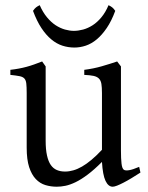

<svg xmlns="http://www.w3.org/2000/svg" viewBox="-20 -706 570 741"><path d="M522 -40Q503.9 -28.3 487.3 -18.3Q470.7 -8.3 456.5 -1Q442.4 6.3 431.6 10.5Q420.9 14.6 415 14.6Q397.9 14.6 387.2 -8.1Q376.5 -30.8 373.5 -81.1Q343.3 -50.8 318.1 -32Q293 -13.2 271.7 -2.9Q250.5 7.3 232.7 11Q214.8 14.6 199.2 14.6Q176.3 14.6 155.3 8.3Q134.3 2 118.2 -14.9Q102.1 -31.7 92.5 -61Q83 -90.3 83 -136.2V-347.2Q83 -370.6 81.5 -383.5Q80.1 -396.5 74 -403.1Q67.9 -409.7 55.2 -412.1Q42.5 -414.6 20 -417V-436.5Q37.6 -438.5 53 -441.4Q68.4 -444.3 82.8 -448.2Q97.2 -452.1 111.8 -457.3Q126.5 -462.4 142.6 -468.8L156.2 -449.7V-163.1Q156.2 -128.9 161.4 -106Q166.5 -83 176 -69.3Q185.5 -55.7 199.5 -49.8Q213.4 -43.9 231 -43.9Q246.6 -43.9 262.9 -48.6Q279.3 -53.2 296.6 -63.2Q314 -73.2 333 -89.1Q352.1 -105 373.5 -127.9V-347.2Q373.5 -369.1 371.3 -382.3Q369.1 -395.5 361.8 -402.8Q354.5 -410.2 341.1 -413.1Q327.6 -416 305.2 -417V-436.5Q340.3 -440.9 372.6 -450.2Q404.8 -459.5 432.1 -468.8L446.8 -449.7V-124Q446.8 -93.8 449 -74.7Q451.2 -55.7 458 -50.8Q463.9 -46.9 478 -49.1Q492.2 -51.3 517.1 -62ZM424.8 -664.1Q410.2 -624.5 391.8 -597.7Q373.5 -570.8 353.3 -554Q333 -537.1 311 -529.8Q289.1 -522.5 267.1 -522.5Q243.2 -522.5 220.7 -529.8Q198.2 -537.1 178 -554Q157.7 -570.8 139.9 -597.7Q122.1 -624.5 107.4 -664.1Q113.3 -672.9 119.1 -677.5Q125 -682.1 133.3 -686Q145.5 -658.2 161.4 -639.2Q177.2 -620.1 194.8 -608.6Q212.4 -597.2 230.7 -592Q249 -586.9 265.1 -586.9Q282.2 -586.9 301 -592Q319.8 -597.2 337.6 -608.6Q355.5 -620.1 371.3 -639.2Q387.2 -658.2 398.9 -686Q407.2 -682.1 413.1 -677.5Q418.9 -672.9 424.8 -664.1Z"/></svg>

Font: Gentium Unicode
Style: Regular
Weight: 400
Version: Version 1.009